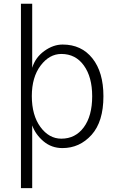

<svg xmlns="http://www.w3.org/2000/svg" viewBox="-20 -766 614 1016"><path d="M148.4 -257.8Q148.4 -156.2 193.8 -94.2Q239.3 -32.2 304.7 -32.2Q378.9 -32.2 423.3 -92.3Q467.8 -152.3 467.8 -256.8Q467.8 -358.4 423.8 -419.4Q379.9 -480.5 304.7 -480.5Q241.2 -480.5 194.8 -418.9Q148.4 -357.4 148.4 -257.8ZM90.8 229.5V-746.1H150.4V-407.2Q167 -461.9 214.4 -496.1Q261.7 -530.3 311.5 -530.3Q411.1 -530.3 469.2 -457Q527.3 -383.8 527.3 -256.8Q527.3 -122.1 464.4 -52.2Q401.4 17.6 310.5 17.6Q252.9 17.6 210.4 -18.1Q168 -53.7 150.4 -102.5V229.5Z"/></svg>

Font: Gothic A1 Light
Style: Regular
Weight: 300
Version: Version 2.50